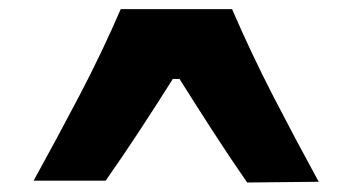

<svg xmlns="http://www.w3.org/2000/svg" viewBox="-20 -792 752 410"><path d="M507.8 -402.3Q469.2 -458 433.6 -513.2Q397.9 -568.4 363.3 -623.5H349.1Q314.9 -569.3 279.3 -514.9Q243.7 -460.4 205.6 -406.2H51.8Q102.5 -498 150.4 -589.4Q198.2 -680.7 237.8 -772.5H475.6Q515.1 -680.7 562.7 -588.1Q610.4 -495.6 660.6 -403.8Z"/></svg>

Font: Pinar DS4-Bold
Style: Regular
Weight: 700
Designer: Amin Abedi
Version: Version 2.000